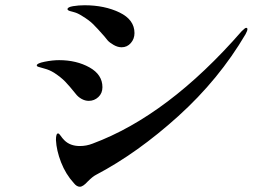

<svg xmlns="http://www.w3.org/2000/svg" viewBox="-20 -710 1040 731"><path d="M390 -556 377 -572Q349 -604 333.5 -619Q318 -634 293 -649Q276 -660 262.5 -663.5Q249 -667 246 -668Q237 -671 237 -675Q237 -683 258 -686.5Q279 -690 302 -690Q378 -690 435 -662.5Q492 -635 492 -584Q492 -562 478 -546Q464 -530 443 -530Q428 -530 412.5 -539Q397 -548 390 -556ZM261 -13Q230 -47 212.5 -92Q195 -137 193 -177Q193 -202 201 -202Q205 -202 211 -193Q217 -184 225 -176Q247 -154 284 -154Q309 -154 332 -163Q620 -270 900 -591Q913 -604 917 -604Q922 -604 922 -599Q922 -593 915 -580Q814 -408 658.5 -267.5Q503 -127 345 -44Q333 -38 314 -19Q296 1 284 1Q272 1 261 -13ZM268 -353Q244 -383 228 -399.5Q212 -416 186 -433Q168 -444 150.5 -448.5Q133 -453 128 -455Q120 -457 120 -461Q120 -469 150 -475Q180 -481 205 -481Q271 -481 320.5 -453.5Q370 -426 370 -378Q370 -355 354.5 -340.5Q339 -326 318 -326Q304 -326 290.5 -333.5Q277 -341 268 -353Z"/></svg>

Font: Shippori Mincho B1
Style: Bold
Weight: 700
Designer: FONTDASU
Foundry: FONTDASU / Google Inc. / but / Adobe
Version: Version 3.110; ttfautohint (v1.8.3)